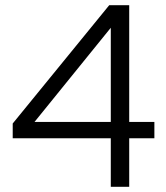

<svg xmlns="http://www.w3.org/2000/svg" viewBox="-20 -720 640 740"><path d="M407 0V-187H29V-244L401 -700H478V-250H575V-187H478V0ZM113 -250H407V-613Z"/></svg>

Font: Red Hat Mono VF Light
Style: Regular
Weight: 300
Monospace: yes
Designer: Pentagram, MCKL
Foundry: Pentagram, MCKL
Version: Version 1.023